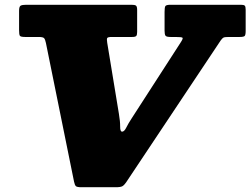

<svg xmlns="http://www.w3.org/2000/svg" viewBox="-20 -770 1050 805"><path d="M290.5 -8Q293.5 6.5 298.5 10.8Q303.5 15 322 15H465Q485.5 15 493 10.8Q500.5 6.5 508.5 -5L905 -600Q912 -610 917.2 -612.5Q922.5 -615 940 -615H985Q1001.5 -615 1005.8 -619.2Q1010 -623.5 1010 -640.5V-729.5Q1010 -742.5 1006.2 -746.2Q1002.5 -750 990 -750H695Q676.5 -750 673.2 -744.2Q670 -738.5 670 -720V-641Q670 -625.5 674 -620.2Q678 -615 695 -615H715Q743 -615 745.5 -611.5Q748 -608 737.5 -592L533.5 -276Q518 -252.5 509.5 -235.2Q501 -218 492 -218Q483.5 -218 483.8 -239.2Q484 -260.5 478.5 -293L429.5 -591Q427 -606 429.5 -610.5Q432 -615 449 -615H534Q547.5 -615 551.2 -619.2Q555 -623.5 555 -636V-728Q555 -743 550 -746.5Q545 -750 531 -750H90Q73 -750 66.5 -746.2Q60 -742.5 60 -724.5V-644Q60 -625.5 63.2 -620.2Q66.5 -615 85 -615H142Q160.5 -615 165 -609.8Q169.5 -604.5 172.5 -590Z"/></svg>

Font: Besley Black
Style: Italic
Weight: 900
Italic angle: -13°
Designer: Owen Earl
Foundry: indestructible type*
Version: Version 2.001